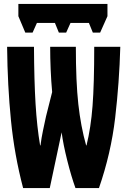

<svg xmlns="http://www.w3.org/2000/svg" viewBox="-20 -951 640 972"><path d="M97 1H232L292 -281Q300 -220 320.5 -138.5Q341 -57 362 1H481Q542 -175 563 -354.5Q584 -534 589 -714H457Q457 -525 448.5 -414.5Q440 -304 418 -215H416Q389 -311 376.5 -424Q364 -537 364 -714H234Q234 -658 236.5 -599Q239 -540 244 -485L213 -362Q205 -325 197.5 -289.5Q190 -254 185 -215H183Q167 -310 160 -425.5Q153 -541 152 -714H16Q18 -517 35.5 -341.5Q53 -166 97 1ZM108 -786 73 -869V-931H524V-869L487 -786H450L430 -835H337L315 -786H278L258 -835H167L145 -786Z"/></svg>

Font: Noto Sans Mono Extra
Style: Regular
Weight: 800
Designer: Monotype Design Team
Foundry: Monotype Imaging Inc.
Version: Version 1.900